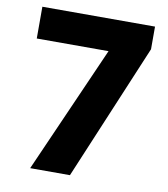

<svg xmlns="http://www.w3.org/2000/svg" viewBox="-81 -782 745 851"><g transform="rotate(10 292.0 -357.0)"><path d="M112 0 364 -571H41V-714H548V-612L291 0Z"/></g></svg>

Font: Noto Sans Hebrew Thin ExtraBold
Style: Regular
Weight: 800
Version: Version 3.001